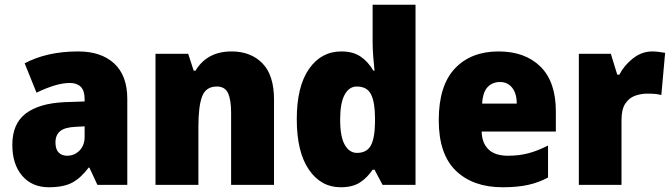

<svg xmlns="http://www.w3.org/2000/svg" viewBox="-20 -831 2836 810"><path d="M310 -614Q407 -614 462 -563Q517 -512 517 -414V-51H391L357 -124H354Q322 -81 285.5 -61Q249 -41 186 -41Q115 -41 73.5 -89.5Q32 -138 32 -220Q32 -309 88.5 -352Q145 -395 252 -400L337 -403V-413Q337 -449 320.5 -465Q304 -481 275 -481Q245 -481 209 -470Q173 -459 134 -440L84 -564Q129 -588 185.5 -601Q242 -614 310 -614ZM299 -296Q253 -294 233.5 -277.5Q214 -261 214 -230Q214 -201 227.5 -187.5Q241 -174 263 -174Q294 -174 315.5 -196Q337 -218 337 -253V-298Z M957 -614Q1038 -614 1087 -564Q1136 -514 1136 -411V-51H955V-355Q955 -410 942 -438Q929 -466 895 -466Q849 -466 833 -425Q817 -384 817 -297V-51H636V-604H774L797 -533H805Q828 -572 866 -593Q904 -614 957 -614Z M1417 -41Q1334 -41 1283 -115.5Q1232 -190 1232 -328Q1232 -466 1283.5 -540Q1335 -614 1420 -614Q1469 -614 1501 -592.5Q1533 -571 1555 -533H1560Q1557 -560 1554.5 -593Q1552 -626 1552 -654V-811H1733V-51H1594L1560 -115H1552Q1530 -82 1499 -61.5Q1468 -41 1417 -41ZM1486 -186Q1527 -186 1544 -216.5Q1561 -247 1562 -312V-333Q1562 -399 1545.5 -432.5Q1529 -466 1485 -466Q1453 -466 1434 -431.5Q1415 -397 1415 -327Q1415 -254 1434.5 -220Q1454 -186 1486 -186Z M2083 -614Q2195 -614 2260 -550Q2325 -486 2325 -361V-276H2012Q2013 -228 2040.5 -201Q2068 -174 2123 -174Q2170 -174 2209.5 -184.5Q2249 -195 2292 -217V-82Q2253 -61 2208 -51Q2163 -41 2100 -41Q1976 -41 1903.5 -110.5Q1831 -180 1831 -324Q1831 -470 1899 -542Q1967 -614 2083 -614ZM2089 -485Q2058 -485 2037.5 -464Q2017 -443 2014 -394H2160Q2160 -436 2141 -460.5Q2122 -485 2089 -485Z M2732 -614Q2746 -614 2760.5 -612Q2775 -610 2786 -608L2770 -430Q2760 -433 2746.5 -434.5Q2733 -436 2711 -436Q2684 -436 2659 -427Q2634 -418 2618 -394Q2602 -370 2602 -325V-51H2422V-604H2557L2584 -516H2593Q2612 -554 2649.5 -584Q2687 -614 2732 -614Z"/></svg>

Font: Noto Sans Tamil UI SemiCondensed Black
Style: Regular
Weight: 900
Width: 4
Designer: Jelle Bosma - Monotype Design Team
Foundry: Monotype Imaging Inc.
Version: Version 2.004; ttfautohint (v1.8.4.7-5d5b)